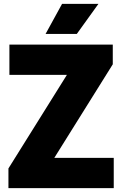

<svg xmlns="http://www.w3.org/2000/svg" viewBox="-20 -970 630 990"><path d="M23.5 0V-101.5L325 -584H28.5V-740H561.5V-638.5L260 -156H566.5V0ZM215 -795 300 -950H487.5L376 -795Z"/></svg>

Font: Encode Sans SemiCondensed SemiCondensed ExtraBold
Style: Regular
Weight: 800
Width: 4
Designer: Multiple Designers
Foundry: Impallari Type
Version: Version 3.000; ttfautohint (v1.8.3) -l 8 -r 50 -G 200 -x 14 